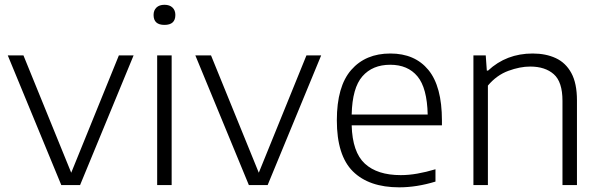

<svg xmlns="http://www.w3.org/2000/svg" viewBox="-20 -773 2509 802"><path d="M236 0 12.5 -541.5H78L277.5 -51.5L476.5 -541.5H538L314.5 0Z M636.5 0V-541.5H697V0ZM667 -669Q621.5 -669 621.5 -710.5Q621.5 -730 633.5 -741.5Q645.5 -753 667 -753Q688.5 -753 700.5 -741.5Q712.5 -730 712.5 -710.5Q712.5 -669 667 -669Z M1019.5 0 796 -541.5H861.5L1061 -51.5L1260 -541.5H1321.5L1098 0Z M1647.5 9.5Q1521.5 9.5 1454.2 -57Q1387 -123.5 1387 -270.5Q1387 -412 1447 -480.8Q1507 -549.5 1610.5 -549.5Q1713 -549.5 1769.5 -480.8Q1826 -412 1826 -269.5V-249.5H1449Q1452 -137.5 1504 -89.5Q1556 -41.5 1654 -41.5Q1687.5 -41.5 1723.2 -47.8Q1759 -54 1799 -66V-14.5Q1720.5 9.5 1647.5 9.5ZM1610 -502.5Q1536 -502.5 1493.8 -454.2Q1451.5 -406 1449 -294.5H1766.5Q1764 -405.5 1723.8 -454Q1683.5 -502.5 1610 -502.5Z M1957.5 0V-541.5H2009L2013.5 -478H2018.5Q2095 -549.5 2205 -549.5Q2260 -549.5 2301.5 -530.2Q2343 -511 2366.5 -468Q2390 -425 2390 -353.5V0H2329.5V-352Q2329.5 -431 2293.2 -463Q2257 -495 2194.5 -495Q2152 -495 2103.2 -477Q2054.5 -459 2018 -415.5V0Z"/></svg>

Font: Encode Sans SmExp Lt
Style: Regular
Weight: 300
Width: 6
Designer: Multiple Designers
Foundry: Impallari Type
Version: Version 3.002; ttfautohint (v1.8.3) -l 8 -r 50 -G 200 -x 14 